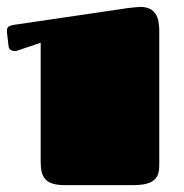

<svg xmlns="http://www.w3.org/2000/svg" viewBox="-20 -537 533 557"><path d="M98 -413V-68C98 -23 111 0 167 0H369C445 0 442 -38 442 -67V-436C442 -464 445 -517 387 -517C383 -517 365 -515 354 -514L21 -465C1 -462 0 -456 0 -445C0 -444 1 -436 1 -436L5 -402C6 -393 14 -389 23 -389C27 -389 31 -390 33 -391Z"/></svg>

Font: Fascinate
Style: Regular
Weight: 900
Designer: Astigmatic (AOETI)
Foundry: Astigmatic (AOETI)
Version: Version 1.000